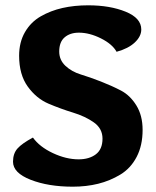

<svg xmlns="http://www.w3.org/2000/svg" viewBox="-20 -693 587 723"><path d="M419 -498Q403 -527 360 -548.5Q317 -570 277 -570Q244 -570 223.5 -552.5Q203 -535 203 -499Q203 -467 226.5 -445Q250 -423 284.5 -412.5Q319 -402 360 -386Q401 -370 435.5 -352Q470 -334 493.5 -296Q517 -258 517 -204Q517 -145 494.5 -102Q472 -59 433 -35.5Q394 -12 349.5 -1Q305 10 254 10Q162 10 95.5 -16Q29 -42 29 -84Q29 -115 46 -134Q63 -153 104 -175Q129 -140 179 -116.5Q229 -93 276 -93Q316 -93 341 -112Q366 -131 366 -171Q366 -209 333.5 -232Q301 -255 255 -269Q209 -283 163 -302.5Q117 -322 84.5 -367Q52 -412 52 -483Q52 -534 74 -572Q96 -610 133.5 -631.5Q171 -653 215.5 -663Q260 -673 312 -673Q394 -673 453 -649Q512 -625 512 -582Q512 -556 487.5 -533Q463 -510 419 -498Z"/></svg>

Font: Overlock Black
Style: Regular
Weight: 900
Designer: Dario Muhafara
Foundry: Dario Manuel Muhafara
Version: Version 1.002